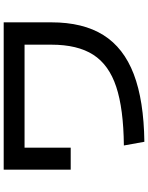

<svg xmlns="http://www.w3.org/2000/svg" viewBox="99 -865 802 1040"><g transform="rotate(-90 500.0 -345.0)"><path d="M778 -468V-613H220V-363H101V-726H899V-468Q899 -296 830 -186Q761 -76 618.5 -21.5Q476 33 252 36L232 -75Q431 -77 550 -116.5Q669 -156 723.5 -241Q778 -326 778 -468Z"/></g></svg>

Font: Enso SemiBold
Style: Regular
Weight: 600
Designer: Coji Morishita
Foundry: UNDERFOREST DESIGN
Version: Version 1.000